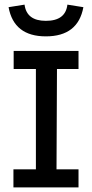

<svg xmlns="http://www.w3.org/2000/svg" viewBox="-20 -809 397 829"><path d="M39 -589H319V-511H226L224 -78H319V0H38V-78H135V-511H39ZM178 -652Q40 -652 17 -778L86 -789Q95 -719 178 -719Q263 -719 271 -789L340 -778Q317 -652 178 -652Z"/></svg>

Font: Podkova Medium
Style: Regular
Weight: 500
Designer: Ilya Yudin
Foundry: Cyreal (www.cyreal.org)
Version: Version 2.103